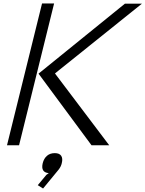

<svg xmlns="http://www.w3.org/2000/svg" viewBox="-20 -830 831 1097"><path d="M333 102.1Q329.1 121.1 314.9 139.2L226.1 247.1L195.8 228L245.1 168.9L258.8 159.2Q211.4 155.3 224.1 102.1Q231 75.2 248.5 60.1Q266.1 44.9 293 44.9Q319.3 44.9 329.6 60.1Q339.8 75.2 333 102.1ZM289.1 -810.1 88.9 0H20L220.2 -810.1ZM294.9 -409.2 604 0H502.9L200.2 -409.2L693.8 -809.1H791L294.9 -411.1Z"/></svg>

Font: Sinkin Sans 300 Light Italic
Style: Regular
Weight: 300
Italic angle: -112°
Designer: Keith Bates
Foundry: K-Type
Version: Sinkin Sans (version 1.0)  by Keith Bates   •   © 2014   www